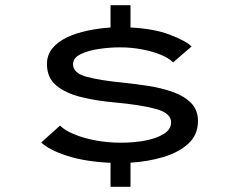

<svg xmlns="http://www.w3.org/2000/svg" viewBox="-20 -720 904 740"><path d="M406 0V-92.5Q308 -97 238.5 -119.5Q169 -142 139 -171L211.5 -236Q227.5 -219 262.8 -203.8Q298 -188.5 345.8 -179.2Q393.5 -170 446.5 -170Q497.5 -170 541.2 -178.5Q585 -187 612.2 -204.5Q639.5 -222 639.5 -248.5Q639.5 -284.5 579.5 -300.5Q519.5 -316.5 418.5 -325.5Q351 -331.5 292.2 -346Q233.5 -360.5 197.2 -390.2Q161 -420 161 -473Q161 -508 181.8 -533.5Q202.5 -559 237.8 -575.8Q273 -592.5 316.8 -601.8Q360.5 -611 406 -614V-700H483V-614Q573.5 -609.5 634.5 -586.2Q695.5 -563 718.5 -541L647 -479.5Q633.5 -494.5 602.5 -507.8Q571.5 -521 529.8 -529.2Q488 -537.5 443 -537.5Q402 -537.5 360.2 -531.2Q318.5 -525 290 -510.8Q261.5 -496.5 261.5 -472.5Q261.5 -438.5 313.2 -424.2Q365 -410 454 -401.5Q503 -396.5 553.8 -388.5Q604.5 -380.5 647.5 -365Q690.5 -349.5 716.8 -322.8Q743 -296 743 -253.5Q743 -200.5 706 -166.5Q669 -132.5 609.5 -114.8Q550 -97 483 -93V0Z"/></svg>

Font: Trispace SemiExpanded
Style: Regular
Weight: 400
Width: 6
Designer: Tyler Finck
Foundry: Etcetera Type Company
Version: Version 1.210; ttfautohint (v1.8.3)